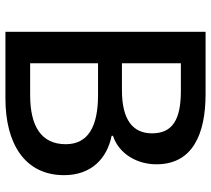

<svg xmlns="http://www.w3.org/2000/svg" viewBox="-55 -722 777 707"><g transform="rotate(90 333.5 -368.5)"><path d="M97 0H343C507 0 625 -70 625 -216C625 -316 564 -374 480 -391V-396C547 -418 585 -485 585 -556C585 -688 476 -737 326 -737H97ZM213 -429V-646H315C419 -646 471 -616 471 -540C471 -471 424 -429 312 -429ZM213 -91V-341H330C447 -341 511 -304 511 -222C511 -132 445 -91 330 -91Z"/></g></svg>

Font: Noto Sans CJK TC Medium
Style: Regular
Weight: 500
Designer: Ryoko NISHIZUKA 西塚涼子 (kana, bopomofo & ideographs); Paul D. Hunt (Latin, Greek & Cyrillic); Sandoll Communications 산돌커뮤니
Foundry: Adobe
Version: Version 2.004;hotconv 1.0.118;makeotfexe 2.5.65603